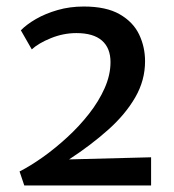

<svg xmlns="http://www.w3.org/2000/svg" viewBox="-20 -969 534 589"><path d="M54.5 -400 40 -443Q73.5 -460 111.5 -487Q149.5 -514 186.2 -547.8Q223 -581.5 253 -619.8Q283 -658 301 -698.5Q319 -739 319 -778.5Q319 -821.5 292.8 -844.5Q266.5 -867.5 214.5 -867.5Q174.5 -867.5 136.2 -852Q98 -836.5 77.5 -817.5L44 -876Q61.5 -894 90.5 -910.8Q119.5 -927.5 156.8 -938.2Q194 -949 237 -949Q306 -949 347.2 -925.2Q388.5 -901.5 406.8 -863.2Q425 -825 425 -781Q425 -722.5 395 -670.5Q365 -618.5 312.5 -571.5Q260 -524.5 192 -480L443.5 -486.5V-400Z"/></svg>

Font: Tracken
Style: Regular
Weight: 400
Designer: Eben Sorkin
Foundry: Eben Sorkin
Version: Version 2.001